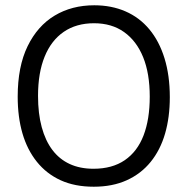

<svg xmlns="http://www.w3.org/2000/svg" viewBox="-20 -693 711 727"><path d="M335 14Q263 14 209.5 -10.5Q156 -35 119.5 -80.5Q83 -126 65 -188Q47 -250 47 -327Q47 -441 84.5 -518Q122 -595 187 -634Q252 -673 337 -673Q402 -673 455 -650Q508 -627 545.5 -582Q583 -537 603 -472Q623 -407 623 -325Q623 -249 605 -187Q587 -125 550.5 -80Q514 -35 460 -10.5Q406 14 335 14ZM334 -54Q405 -54 452.5 -86.5Q500 -119 523.5 -180Q547 -241 547 -327Q547 -415 522 -476.5Q497 -538 450 -571.5Q403 -605 336 -605Q269 -605 221.5 -572.5Q174 -540 149 -478.5Q124 -417 124 -330Q124 -263 138 -211.5Q152 -160 178.5 -125Q205 -90 244 -72Q283 -54 334 -54Z"/></svg>

Font: Bricolage Grotesque 72pt Light
Style: Regular
Weight: 300
Designer: Mathieu Triay
Foundry: Atelier Triay
Version: Version 1.001;gftools[0.9.33.dev8+g029e19f]